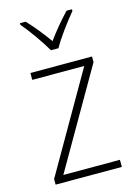

<svg xmlns="http://www.w3.org/2000/svg" viewBox="-117 -877 622 888"><g transform="rotate(-15 194.5 -433.0)"><path d="M176 -657H212C236 -701 285 -766 319 -807V-815H293C257 -777 223 -736 194 -696C166 -735 129 -782 97 -815H70V-807C103 -769 151 -701 176 -657ZM353 -51V-85H82L352 -553V-580H57V-547H306L36 -78V-51Z"/></g></svg>

Font: Noto Sans Tamil UI SemiCondensed ExtraLight
Style: Regular
Weight: 200
Width: 4
Designer: Jelle Bosma - Monotype Design Team
Foundry: Monotype Imaging Inc.
Version: Version 2.004